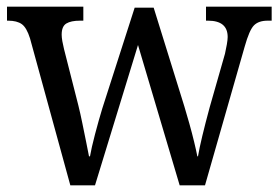

<svg xmlns="http://www.w3.org/2000/svg" viewBox="-20 -556 836 576"><path d="M70 -441Q60 -473 45.5 -483.5Q31 -494 4 -494H1V-536H230V-494H220Q193 -494 179 -485.5Q165 -477 165 -452Q165 -444 167 -432.5Q169 -421 172 -409L215 -240Q221 -216 227 -186.5Q233 -157 238.5 -130Q244 -103 247 -87H250Q254 -111 265 -153Q276 -195 287 -231L384 -533H441L533 -237Q540 -214 548 -185.5Q556 -157 562.5 -130Q569 -103 572 -87H574Q578 -111 587 -148.5Q596 -186 609 -234L655 -395Q658 -408 660.5 -422.5Q663 -437 663 -445Q663 -494 604 -494H598V-536H795V-494H783Q756 -494 742 -480Q728 -466 714 -416L595 0H519L394 -421L265 0H191Z"/></svg>

Font: Noto Serif Tamil SemiCondensed
Style: Regular
Weight: 400
Width: 4
Designer: Indian Type Foundry, Tom Grace, and the Monotype Design Team
Foundry: Monotype Imaging Inc.
Version: Version 2.004; ttfautohint (v1.8.4.7-5d5b)